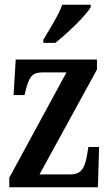

<svg xmlns="http://www.w3.org/2000/svg" viewBox="-20 -786 463 806"><path d="M162 -619V-606H212C264 -647 341 -721 361 -756V-766H241C226 -721 189 -666 162 -619ZM19 0H391L396 -169H351L346 -138C336 -78 320 -54 276 -54H146L387 -494V-536H46L37 -387H83L88 -407C101 -460 114 -482 156 -482H259L19 -40Z"/></svg>

Font: Noto Serif Lao ExtraCondensed SemiBold
Style: Regular
Weight: 600
Width: 2
Designer: Monotype Design Team
Foundry: Monotype Imaging Inc.
Version: Version 2.003